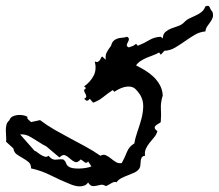

<svg xmlns="http://www.w3.org/2000/svg" viewBox="-115 -705 761 668"><path d="M624 -664.1Q627.9 -652.3 625 -644Q622.1 -635.7 616.7 -628.4Q611.3 -621.1 606 -613.3Q600.6 -605.5 599.6 -595.7Q579.1 -593.8 562 -583.5Q544.9 -573.2 528.3 -561.5Q511.7 -549.8 494.6 -539.6Q477.5 -529.3 457 -528.3L444.3 -514.6L438.5 -522.5Q428.7 -516.6 417.5 -512.7Q406.2 -508.8 395 -503.9Q383.8 -499 374 -492.7Q364.3 -486.3 358.4 -477.5Q374 -469.7 390.1 -460Q406.2 -450.2 419.4 -437.5Q432.6 -424.8 441.4 -408.7Q450.2 -392.6 451.2 -373Q443.4 -347.7 444.8 -326.7Q446.3 -305.7 444.3 -280.3Q441.4 -277.3 436 -274.4Q430.7 -271.5 426.8 -268.1Q422.9 -264.6 423.3 -259.8Q423.8 -254.9 432.6 -249Q429.7 -237.3 421.4 -227.5Q413.1 -217.8 405.3 -208Q397.5 -198.2 392.6 -187.5Q387.7 -176.8 389.6 -163.1Q380.9 -162.1 377.9 -156.7Q375 -151.4 374.5 -144.5Q374 -137.7 373.5 -130.9Q373 -124 370.1 -119.1Q363.3 -109.4 352.5 -104.5Q341.8 -99.6 330.1 -95.2Q318.4 -90.8 307.6 -85.4Q296.9 -80.1 290 -70.3Q287.1 -73.2 282.2 -71.8Q277.3 -70.3 272 -67.4Q266.6 -64.5 261.7 -61.5Q256.8 -58.6 252.9 -57.6Q244.1 -63.5 235.8 -62Q227.5 -60.5 219.7 -58.6Q211.9 -56.6 205.1 -58.1Q198.2 -59.6 191.4 -70.3Q186.5 -62.5 178.7 -59.6Q170.9 -56.6 162.1 -56.6Q153.3 -56.6 144.5 -59.1Q135.7 -61.5 128.9 -64.5Q94.7 -78.1 62 -94.7Q29.3 -111.3 -6.8 -119.1Q-6.8 -133.8 -15.6 -141.1Q-24.4 -148.4 -35.6 -154.8Q-46.9 -161.1 -56.6 -168Q-66.4 -174.8 -68.4 -188.5L-93.8 -211.9Q-92.8 -221.7 -93.8 -231.4Q-94.7 -241.2 -94.7 -251Q-94.7 -260.7 -92.8 -270Q-90.8 -279.3 -82 -287.1Q-79.1 -295.9 -71.3 -299.8Q-63.5 -303.7 -54.2 -304.7Q-44.9 -305.7 -35.6 -304.2Q-26.4 -302.7 -19.5 -298.8Q-21.5 -293 -16.1 -288.6Q-10.7 -284.2 -6.8 -280.3L24.4 -287.1Q48.8 -268.6 75.2 -253.4Q101.6 -238.3 128.4 -224.1Q155.3 -210 182.1 -195.3Q209 -180.7 234.4 -163.1Q244.1 -168.9 252.9 -165Q261.7 -161.1 270 -154.3Q278.3 -147.5 287.6 -141.6Q296.9 -135.7 308.6 -137.7Q318.4 -155.3 326.2 -175.3Q334 -195.3 352.5 -206.1Q355.5 -225.6 363.3 -247.6Q371.1 -269.5 377 -291.5Q382.8 -313.5 383.3 -335Q383.8 -356.4 372.1 -376Q368.2 -381.8 362.8 -388.2Q357.4 -394.5 352.5 -398.4Q344.7 -403.3 335.4 -403.8Q326.2 -404.3 316.9 -401.9Q307.6 -399.4 298.8 -395Q290 -390.6 283.2 -385.7L277.3 -391.6Q260.7 -380.9 244.6 -367.7Q228.5 -354.5 209 -347.7L197.3 -361.3Q195.3 -359.4 192.4 -356.4Q189.5 -353.5 184.6 -355.5L177.7 -361.3Q185.5 -365.2 185.1 -370.1Q184.6 -375 181.6 -379.9Q178.7 -384.8 177.7 -389.2Q176.8 -393.6 184.6 -398.4L177.7 -404.3Q200.2 -420.9 210.9 -441.9Q221.7 -462.9 214.8 -491.2Q220.7 -488.3 224.6 -489.7Q228.5 -491.2 231 -494.1Q233.4 -497.1 235.4 -501.5Q237.3 -505.9 240.2 -508.8L252.9 -497.1Q251 -512.7 256.3 -522.9Q261.7 -533.2 271.5 -545.9Q274.4 -557.6 280.3 -563Q286.1 -568.4 293.5 -570.8Q300.8 -573.2 309.6 -573.7Q318.4 -574.2 327.1 -577.1Q334 -573.2 333.5 -568.4Q333 -563.5 330.1 -558.6Q327.1 -553.7 326.2 -548.8Q325.2 -543.9 333 -540Q339.8 -542 346.7 -544.9Q353.5 -547.9 358.4 -552.7L364.3 -545.9Q384.8 -553.7 403.3 -564.9Q421.9 -576.2 444.3 -577.1L451.2 -571.3Q452.1 -586.9 460.9 -594.2Q469.7 -601.6 481 -606Q492.2 -610.4 504.4 -614.3Q516.6 -618.2 525.4 -627Q533.2 -635.7 544.4 -641.1Q555.7 -646.5 566.4 -651.4Q577.1 -656.2 585.9 -663.1Q594.7 -669.9 599.6 -682.6Q611.3 -688.5 614.7 -679.2Q618.2 -669.9 624 -664.1ZM191.4 -143.6Q186.5 -134.8 178.7 -141.1Q170.9 -147.5 166 -150.4Q154.3 -137.7 145.5 -141.6Q136.7 -145.5 128.9 -152.8Q121.1 -160.2 112.3 -164.6Q103.5 -168.9 91.8 -157.2Q81.1 -166 70.3 -175.3Q59.6 -184.6 47.9 -194.3Q43.9 -197.3 38.6 -199.7Q33.2 -202.1 29.3 -205.1Q12.7 -214.8 -6.3 -227.1Q-25.4 -239.3 -44.9 -237.3L4.9 -180.7Q10.7 -178.7 16.6 -173.8Q22.5 -168.9 29.3 -165Q36.1 -161.1 42 -159.7Q47.9 -158.2 53.7 -163.1Q60.5 -155.3 65.9 -152.3Q71.3 -149.4 77.1 -149.4Q83 -149.4 89.4 -150.4Q95.7 -151.4 104.5 -150.4Q112.3 -145.5 114.7 -137.7Q117.2 -129.9 123 -126Q129.9 -121.1 140.6 -119.6Q151.4 -118.2 163.1 -118.7Q174.8 -119.1 185.5 -121.1Q196.3 -123 203.1 -126Z"/></svg>

Font: Homemade Apple
Style: Regular
Weight: 400
Designer: Font Diner, Inc
Foundry: Font Diner, Inc
Version: Version 1.000